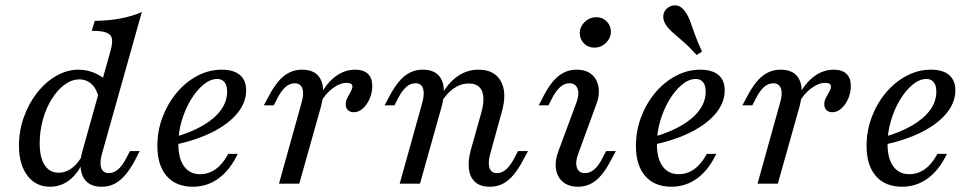

<svg xmlns="http://www.w3.org/2000/svg" viewBox="-20 -686 3640 717"><path d="M359.7 11.3Q324.2 11.3 304.8 -6.5Q285.5 -24.2 281.5 -55.2Q277.4 -86.3 288.7 -125L392.7 -496Q400.8 -525 398 -541.1Q395.2 -557.3 377.4 -564.1Q359.7 -571 322.6 -571L333.9 -608.1Q387.9 -608.9 431.5 -617.3Q475 -625.8 509.7 -641.1L361.3 -113.7Q351.6 -80.6 357.7 -60.1Q363.7 -39.5 387.1 -39.5Q404 -39.5 420.2 -52.8Q436.3 -66.1 450 -92.7L465.3 -121.8H501.6L483.9 -87.1Q467.7 -56.5 449.2 -34.3Q430.6 -12.1 409.3 -0.4Q387.9 11.3 359.7 11.3ZM166.9 11.3Q113.7 11.3 82.3 -30.2Q50.8 -71.8 50.8 -142.7Q50.8 -197.6 69 -248.4Q87.1 -299.2 118.5 -339.5Q150 -379.8 190.3 -402.8Q230.6 -425.8 273.4 -425.8Q310.5 -425.8 344 -408.5Q377.4 -391.1 404.8 -358.1L350 -316.1Q342.7 -351.6 323.4 -370.6Q304 -389.5 276.6 -389.5Q247.6 -389.5 221 -369.8Q194.4 -350 173.4 -316.5Q152.4 -283.1 140.3 -239.9Q128.2 -196.8 128.2 -150.8Q128.2 -97.6 146.8 -69.4Q165.3 -41.1 199.2 -41.1Q226.6 -41.1 250 -59.3Q273.4 -77.4 291.1 -112.1V-83.9Q271 -37.9 239.1 -13.3Q207.3 11.3 166.9 11.3Z M700 11.3Q637.1 11.3 602.4 -28.6Q567.7 -68.5 567.7 -141.1Q567.7 -197.6 587.1 -248.8Q606.5 -300 639.9 -339.9Q673.4 -379.8 716.9 -402.8Q760.5 -425.8 808.1 -425.8Q852.4 -425.8 875.8 -406Q899.2 -386.3 899.2 -348.4Q899.2 -303.2 866.5 -263.3Q833.9 -223.4 774.2 -193.1Q714.5 -162.9 632.3 -145.2V-174.2Q694.4 -191.9 738.3 -217.7Q782.3 -243.5 805.2 -275.4Q828.2 -307.3 828.2 -343.5Q828.2 -366.9 818.5 -379Q808.9 -391.1 791.1 -391.1Q765.3 -391.1 739.5 -369.8Q713.7 -348.4 692.3 -312.9Q671 -277.4 658.5 -234.7Q646 -191.9 646 -149.2Q646 -94.4 667.3 -64.9Q688.7 -35.5 727.4 -35.5Q758.9 -35.5 785.5 -54.4Q812.1 -73.4 832.3 -111.3H867.7Q839.5 -51.6 796.8 -20.2Q754 11.3 700 11.3Z M1021.8 0 1105.6 -300.8Q1116.1 -335.5 1109.3 -355.2Q1102.4 -375 1080.6 -375Q1062.1 -375 1046.8 -361.7Q1031.5 -348.4 1017.7 -322.6L1002.4 -292.7H965.3L983.9 -327.4Q1000 -358.1 1018.1 -380.2Q1036.3 -402.4 1058.5 -414.1Q1080.6 -425.8 1107.3 -425.8Q1143.5 -425.8 1162.9 -408.5Q1182.3 -391.1 1185.9 -360.1Q1189.5 -329 1179 -289.5L1097.6 0ZM1301.6 -266.9Q1287.1 -266.9 1279 -275Q1271 -283.1 1271 -296.8Q1271 -308.9 1277.4 -321Q1283.9 -333.1 1289.9 -344Q1296 -354.8 1296 -362.9Q1296 -376.6 1274.2 -376.6Q1250 -376.6 1222.6 -356.5Q1195.2 -336.3 1177.4 -303.2V-332.3Q1200.8 -377.4 1234.3 -401.6Q1267.7 -425.8 1306.5 -425.8Q1337.9 -425.8 1354 -410.1Q1370.2 -394.4 1370.2 -365.3Q1370.2 -340.3 1360.5 -317.7Q1350.8 -295.2 1335.1 -281Q1319.4 -266.9 1301.6 -266.9Z M1809.7 11.3Q1773.4 11.3 1754 -6.5Q1734.7 -24.2 1731 -55.2Q1727.4 -86.3 1737.9 -125L1777.4 -265.3Q1791.9 -318.5 1779.8 -346.4Q1767.7 -374.2 1730.6 -374.2Q1700.8 -374.2 1674.6 -356Q1648.4 -337.9 1626.6 -302.4L1625.8 -326.6Q1653.2 -376.6 1688.7 -401.2Q1724.2 -425.8 1766.9 -425.8Q1826.6 -425.8 1850.4 -382.7Q1874.2 -339.5 1854 -268.5L1811.3 -113.7Q1801.6 -79.8 1807.7 -59.7Q1813.7 -39.5 1836.3 -39.5Q1854 -39.5 1869.8 -53.2Q1885.5 -66.9 1899.2 -92.7L1914.5 -121.8H1951.6L1933.1 -87.1Q1916.9 -56.5 1898.8 -34.3Q1880.6 -12.1 1858.9 -0.4Q1837.1 11.3 1809.7 11.3ZM1472.6 0 1556.5 -300.8Q1566.1 -334.7 1560.1 -354.8Q1554 -375 1531.5 -375Q1512.9 -375 1497.6 -361.7Q1482.3 -348.4 1468.5 -322.6L1453.2 -292.7H1416.1L1434.7 -327.4Q1450.8 -358.1 1469 -380.2Q1487.1 -402.4 1509.3 -414.1Q1531.5 -425.8 1558.1 -425.8Q1594.4 -425.8 1613.7 -408.5Q1633.1 -391.1 1636.7 -360.1Q1640.3 -329 1629.8 -289.5L1548.4 0Z M2138.7 11.3Q2103.2 11.3 2081.9 -6.9Q2060.5 -25 2056 -56Q2051.6 -87.1 2066.9 -125.8L2131.5 -300Q2144.4 -333.1 2137.1 -354Q2129.8 -375 2106.5 -375Q2088.7 -375 2073 -361.7Q2057.3 -348.4 2043.5 -322.6L2028.2 -292.7H1991.9L2009.7 -327.4Q2037.1 -379.8 2066.5 -402.8Q2096 -425.8 2133.1 -425.8Q2168.5 -425.8 2189.5 -408.1Q2210.5 -390.3 2215.3 -359.3Q2220.2 -328.2 2204 -288.7L2140.3 -114.5Q2127.4 -81.5 2134.3 -60.5Q2141.1 -39.5 2164.5 -39.5Q2200.8 -39.5 2228.2 -92.7L2243.5 -121.8H2279.8L2261.3 -87.1Q2233.9 -34.7 2204.8 -11.7Q2175.8 11.3 2138.7 11.3ZM2199.2 -508.1Q2176.6 -508.1 2160.9 -523.8Q2145.2 -539.5 2145.2 -562.1Q2145.2 -586.3 2163.7 -604Q2182.3 -621.8 2207.3 -621.8Q2229.8 -621.8 2245.6 -606Q2261.3 -590.3 2261.3 -567.7Q2261.3 -544.4 2243.1 -526.2Q2225 -508.1 2199.2 -508.1Z M2487.1 11.3Q2424.2 11.3 2389.5 -28.6Q2354.8 -68.5 2354.8 -141.1Q2354.8 -197.6 2374.2 -248.8Q2393.5 -300 2427 -339.9Q2460.5 -379.8 2504 -402.8Q2547.6 -425.8 2595.2 -425.8Q2639.5 -425.8 2662.9 -406Q2686.3 -386.3 2686.3 -348.4Q2686.3 -303.2 2653.6 -263.3Q2621 -223.4 2561.3 -193.1Q2501.6 -162.9 2419.4 -145.2V-174.2Q2481.5 -191.9 2525.4 -217.7Q2569.4 -243.5 2592.3 -275.4Q2615.3 -307.3 2615.3 -343.5Q2615.3 -366.9 2605.6 -379Q2596 -391.1 2578.2 -391.1Q2552.4 -391.1 2526.6 -369.8Q2500.8 -348.4 2479.4 -312.9Q2458.1 -277.4 2445.6 -234.7Q2433.1 -191.9 2433.1 -149.2Q2433.1 -94.4 2454.4 -64.9Q2475.8 -35.5 2514.5 -35.5Q2546 -35.5 2572.6 -54.4Q2599.2 -73.4 2619.4 -111.3H2654.8Q2626.6 -51.6 2583.9 -20.2Q2541.1 11.3 2487.1 11.3ZM2581.5 -480.6Q2553.2 -512.1 2531 -531Q2508.9 -550 2492.7 -564.1Q2476.6 -578.2 2466.9 -592.7Q2454.8 -611.3 2457.3 -629.4Q2459.7 -647.6 2475 -658.1Q2492.7 -669.4 2510.1 -664.9Q2527.4 -660.5 2540.3 -640.3Q2550 -626.6 2557.3 -606.9Q2564.5 -587.1 2574.2 -559.3Q2583.9 -531.5 2601.6 -493.5Z M2808.9 0 2892.7 -300.8Q2903.2 -335.5 2896.4 -355.2Q2889.5 -375 2867.7 -375Q2849.2 -375 2833.9 -361.7Q2818.5 -348.4 2804.8 -322.6L2789.5 -292.7H2752.4L2771 -327.4Q2787.1 -358.1 2805.2 -380.2Q2823.4 -402.4 2845.6 -414.1Q2867.7 -425.8 2894.4 -425.8Q2930.6 -425.8 2950 -408.5Q2969.4 -391.1 2973 -360.1Q2976.6 -329 2966.1 -289.5L2884.7 0ZM3088.7 -266.9Q3074.2 -266.9 3066.1 -275Q3058.1 -283.1 3058.1 -296.8Q3058.1 -308.9 3064.5 -321Q3071 -333.1 3077 -344Q3083.1 -354.8 3083.1 -362.9Q3083.1 -376.6 3061.3 -376.6Q3037.1 -376.6 3009.7 -356.5Q2982.3 -336.3 2964.5 -303.2V-332.3Q2987.9 -377.4 3021.4 -401.6Q3054.8 -425.8 3093.5 -425.8Q3125 -425.8 3141.1 -410.1Q3157.3 -394.4 3157.3 -365.3Q3157.3 -340.3 3147.6 -317.7Q3137.9 -295.2 3122.2 -281Q3106.5 -266.9 3088.7 -266.9Z M3348.4 11.3Q3285.5 11.3 3250.8 -28.6Q3216.1 -68.5 3216.1 -141.1Q3216.1 -197.6 3235.5 -248.8Q3254.8 -300 3288.3 -339.9Q3321.8 -379.8 3365.3 -402.8Q3408.9 -425.8 3456.5 -425.8Q3500.8 -425.8 3524.2 -406Q3547.6 -386.3 3547.6 -348.4Q3547.6 -303.2 3514.9 -263.3Q3482.3 -223.4 3422.6 -193.1Q3362.9 -162.9 3280.6 -145.2V-174.2Q3342.7 -191.9 3386.7 -217.7Q3430.6 -243.5 3453.6 -275.4Q3476.6 -307.3 3476.6 -343.5Q3476.6 -366.9 3466.9 -379Q3457.3 -391.1 3439.5 -391.1Q3413.7 -391.1 3387.9 -369.8Q3362.1 -348.4 3340.7 -312.9Q3319.4 -277.4 3306.9 -234.7Q3294.4 -191.9 3294.4 -149.2Q3294.4 -94.4 3315.7 -64.9Q3337.1 -35.5 3375.8 -35.5Q3407.3 -35.5 3433.9 -54.4Q3460.5 -73.4 3480.6 -111.3H3516.1Q3487.9 -51.6 3445.2 -20.2Q3402.4 11.3 3348.4 11.3Z"/></svg>

Font: Playfair 9pt
Style: Italic
Weight: 400
Italic angle: -15.6°
Designer: Claus Eggers Sørensen
Foundry: Claus Eggers Sørensen
Version: Version 2.001;gftools[0.9.30]